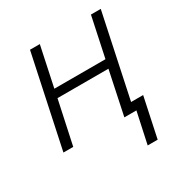

<svg xmlns="http://www.w3.org/2000/svg" viewBox="-166 -659 920 966"><g transform="rotate(-30 294.0 -175.5)"><path d="M415 181 454 0H384L437 -252H141L87 0H30L143 -532H200L151 -301H448L497 -532H554L452 -50H522L473 181Z"/></g></svg>

Font: Noto Sans UI Light
Style: Italic
Weight: 300
Italic angle: -12°
Designer: Monotype Design Team
Foundry: Monotype Imaging Inc.
Version: Version 1.901